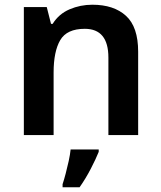

<svg xmlns="http://www.w3.org/2000/svg" viewBox="-20 -572 682 813"><path d="M371 -552Q462 -552 513.5 -505Q565 -458 565 -353V0H439V-328Q439 -450 339 -450Q263 -450 235 -402Q207 -354 207 -265V0H81V-542H178L196 -471H203Q229 -513 274.5 -532.5Q320 -552 371 -552ZM398 71Q386 101 364.5 142.5Q343 184 317 221H245V208Q251 190 258 163.5Q265 137 271 109.5Q277 82 279 61H398Z"/></svg>

Font: Noto Sans Bassa Vah SemiBold
Style: Regular
Weight: 600
Designer: Monotype Design Team
Foundry: Monotype Imaging Inc.
Version: Version 2.002; ttfautohint (v1.8.4.7-5d5b)